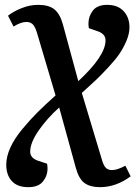

<svg xmlns="http://www.w3.org/2000/svg" viewBox="-20 -545 570 795"><path d="M304.2 -209Q417 -313.5 417 -377.9Q417 -403.8 386.2 -415L348.1 -428.2Q346.2 -437 346.2 -446.8Q346.2 -477.5 364.5 -501.2Q382.8 -524.9 423.8 -524.9Q468.3 -524.9 492.2 -498.5Q516.1 -472.2 516.1 -432.1Q516.1 -405.8 503.7 -376.2Q491.2 -346.7 474.4 -322Q457.5 -297.4 427.5 -265.1Q397.5 -232.9 376 -212.6Q354.5 -192.4 318.8 -160.2L402.8 119.1Q409.2 141.1 418.5 150.1Q427.7 159.2 443.8 159.2Q465.8 159.2 499 141.1L521 185.1Q460.4 230 394 230Q354 230 330.3 213.1Q306.6 196.3 293.9 149.9L225.1 -100.1Q173.8 -53.7 139.4 -3.7Q105 46.4 105 83Q105 108.9 136.2 120.1L174.8 132.8Q176.8 141.6 176.8 152.8Q176.8 183.1 157.7 206.5Q138.7 230 97.2 230Q51.8 230 28.8 204.6Q5.9 179.2 5.9 137.2Q5.9 103 23.2 65.4Q40.5 27.8 73 -11.2Q105.5 -50.3 136.2 -80.8Q167 -111.3 210 -149.9L132.8 -410.2Q124.5 -437 114.3 -445.6Q104 -454.1 88.9 -454.1Q66.9 -454.1 36.1 -435.1L13.2 -480Q34.7 -497.1 68.8 -511Q103 -524.9 138.2 -524.9Q181.6 -524.9 204.8 -506.6Q228 -488.3 240.2 -444.8Z"/></svg>

Font: Literata Book SemiBold
Style: Italic
Weight: 600
Italic angle: -3°
Designer: Latin by Veronika Burian and Jose Scaglione. Greek by Irene Vlachou. Cyrillic by Vera Evstafieva
Foundry: TypeTogether
Version: Version 1.003;PS 001.003;hotconv 1.0.88;makeotf.lib2.5.64775